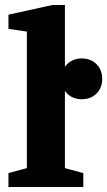

<svg xmlns="http://www.w3.org/2000/svg" viewBox="-20 -752 431 772"><path d="M14 0V-56L88 -76V-625L14 -636V-693L191 -732H241V-76L315 -56V0ZM309 -353Q273 -353 250 -376Q227 -399 227 -435Q227 -471 250 -494Q273 -517 309 -517Q345 -517 368 -494Q391 -471 391 -435Q391 -399 368 -376Q345 -353 309 -353Z"/></svg>

Font: Manuale ExtraBold
Style: Regular
Weight: 800
Version: Version 1.002